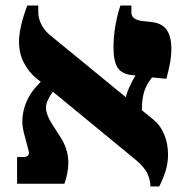

<svg xmlns="http://www.w3.org/2000/svg" viewBox="-20 -667 664 697"><path d="M590 -106Q590 -78 582.5 -51Q575 -24 558 10H526Q526 -14 514.5 -38Q503 -62 470 -89L172 -334L169 -330Q147 -299 147 -276Q147 -250 172 -212L199 -170Q228 -126 228 -76Q228 -41 214 0H42V-97H64Q85 -97 85 -112Q85 -115 83 -123L66 -187Q61 -209 61 -226Q61 -260 74.5 -293.5Q88 -327 112 -353L128 -370L114 -381Q84 -405 66.5 -439.5Q49 -474 49 -515Q49 -567 79 -647H119V-622Q119 -601 129.5 -579.5Q140 -558 161 -540L437 -314Q439 -327 449 -349.5Q459 -372 472 -393L461 -394Q422 -398 407 -421.5Q392 -445 392 -495Q392 -569 417 -647H457V-622Q457 -596 495 -591L530 -587Q568 -583 585 -559Q602 -535 602 -490Q602 -465 597.5 -440Q593 -415 584 -381L532 -386L526 -378Q508 -353 501.5 -327.5Q495 -302 495 -267L539 -231Q563 -211 576.5 -178Q590 -145 590 -106Z"/></svg>

Font: Noto Serif Hebrew Black
Style: Regular
Weight: 900
Designer: Monotype Design Team
Foundry: Monotype Imaging Inc.
Version: Version 1.000